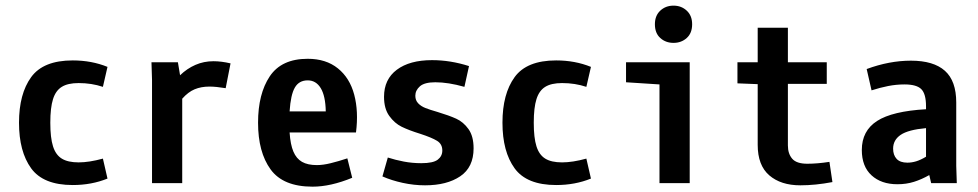

<svg xmlns="http://www.w3.org/2000/svg" viewBox="-20 -663 3540 695"><path d="M352.5 -348.6Q311.5 -362.3 264.6 -362.3Q225.6 -362.3 203.6 -348.6Q181.6 -335 171.9 -304.2Q162.1 -273.4 162.1 -218.8Q162.1 -164.1 171.9 -133.3Q181.6 -102.5 203.6 -88.9Q225.6 -75.2 264.6 -75.2Q302.7 -75.2 352.5 -88.9L369.1 -16.6Q311.5 6.8 243.2 6.8Q136.7 6.8 92.8 -53.7Q48.8 -114.3 48.8 -218.8Q48.8 -323.2 92.8 -383.8Q136.7 -444.3 243.2 -444.3Q311.5 -444.3 369.1 -420.9Z M530.3 -374 528.3 -437.5H624L631.8 -390.6Q657.2 -415 687.5 -428.2Q717.8 -441.4 752.9 -441.4Q781.2 -441.4 814.5 -433.6L796.9 -343.8Q761.7 -349.6 738.3 -349.6Q708 -349.6 684.6 -339.8Q661.1 -330.1 639.6 -305.7V0H530.3Z M1111.3 12.7Q1004.9 12.7 959.5 -49.8Q914.1 -112.3 914.1 -218.8Q914.1 -323.2 956.5 -386.7Q999 -450.2 1093.8 -450.2Q1160.2 -450.2 1203.1 -415.5Q1246.1 -380.9 1262.2 -320.3Q1278.3 -259.8 1268.6 -183.6H1028.3Q1031.2 -139.6 1042 -114.3Q1052.7 -88.9 1073.2 -77.1Q1093.8 -65.4 1127 -65.4Q1149.4 -65.4 1177.2 -72.3Q1205.1 -79.1 1237.3 -89.8L1254.9 -19.5Q1176.8 12.7 1111.3 12.7ZM1159.2 -259.8Q1158.2 -315.4 1141.1 -343.8Q1124 -372.1 1093.8 -372.1Q1062.5 -372.1 1047.4 -346.2Q1032.2 -320.3 1028.3 -259.8Z M1661.1 -348.6Q1602.5 -365.2 1555.7 -365.2Q1516.6 -365.2 1500 -350.6Q1483.4 -335.9 1483.4 -316.4Q1483.4 -299.8 1493.7 -289.1Q1503.9 -278.3 1520 -272Q1536.1 -265.6 1563.5 -257.8Q1605.5 -245.1 1631.3 -233.4Q1657.2 -221.7 1675.8 -195.8Q1694.3 -169.9 1694.3 -126Q1694.3 -57.6 1646 -24.9Q1597.7 7.8 1518.6 7.8Q1478.5 7.8 1438 -1Q1397.5 -9.8 1364.3 -24.4L1383.8 -92.8Q1411.1 -84 1441.9 -78.1Q1472.7 -72.3 1504.9 -72.3Q1547.9 -72.3 1564.5 -85Q1581.1 -97.7 1581.1 -118.2Q1581.1 -141.6 1562 -153.3Q1543 -165 1501 -178.7Q1460 -191.4 1434.1 -204.1Q1408.2 -216.8 1389.2 -243.2Q1370.1 -269.5 1370.1 -312.5Q1370.1 -376 1416.5 -410.6Q1462.9 -445.3 1543.9 -445.3Q1610.4 -445.3 1677.7 -423.8Z M2102.5 -348.6Q2061.5 -362.3 2014.6 -362.3Q1975.6 -362.3 1953.6 -348.6Q1931.6 -335 1921.9 -304.2Q1912.1 -273.4 1912.1 -218.8Q1912.1 -164.1 1921.9 -133.3Q1931.6 -102.5 1953.6 -88.9Q1975.6 -75.2 2014.6 -75.2Q2052.7 -75.2 2102.5 -88.9L2119.1 -16.6Q2061.5 6.8 1993.2 6.8Q1886.7 6.8 1842.8 -53.7Q1798.8 -114.3 1798.8 -218.8Q1798.8 -323.2 1842.8 -383.8Q1886.7 -444.3 1993.2 -444.3Q2061.5 -444.3 2119.1 -420.9Z M2367.2 -357.4 2246.1 -365.2V-437.5H2476.6V0H2367.2ZM2350.6 -575.2Q2350.6 -606.4 2370.1 -624.5Q2389.6 -642.6 2418 -642.6Q2446.3 -642.6 2465.8 -624.5Q2485.4 -606.4 2485.4 -575.2Q2485.4 -543 2465.8 -525.4Q2446.3 -507.8 2418 -507.8Q2389.6 -507.8 2370.1 -525.4Q2350.6 -543 2350.6 -575.2Z M2832 -562.5V-437.5H2972.7V-359.4H2832V-136.7Q2832 -106.4 2847.7 -88.4Q2863.3 -70.3 2902.3 -70.3Q2938.5 -70.3 2982.4 -77.1L2993.2 -3.9Q2931.6 7.8 2877 7.8Q2806.6 7.8 2764.6 -28.3Q2722.7 -64.5 2722.7 -138.7V-358.4L2649.4 -361.3V-437.5H2722.7V-562.5Z M3228.5 3.9Q3169.9 3.9 3134.8 -28.3Q3099.6 -60.5 3099.6 -120.1Q3099.6 -189.5 3154.8 -225.1Q3210 -260.7 3332 -267.6V-278.3Q3332 -323.2 3314.9 -340.3Q3297.9 -357.4 3253.9 -357.4Q3224.6 -357.4 3194.8 -351.6Q3165 -345.7 3134.8 -335.9L3117.2 -413.1Q3199.2 -443.4 3277.3 -443.4Q3359.4 -443.4 3400.4 -406.7Q3441.4 -370.1 3441.4 -292V-62.5L3443.4 0H3350.6L3343.8 -29.3Q3316.4 -13.7 3288.6 -4.9Q3260.7 3.9 3228.5 3.9ZM3264.6 -74.2Q3280.3 -74.2 3296.4 -79.1Q3312.5 -84 3332 -95.7V-199.2Q3267.6 -193.4 3240.2 -174.8Q3212.9 -156.2 3212.9 -125Q3212.9 -101.6 3225.6 -87.9Q3238.3 -74.2 3264.6 -74.2Z"/></svg>

Font: Sudo Variable
Style: Regular
Weight: 400
Monospace: yes
Designer: Jens Kutilek
Foundry: Jens Kutilek
Version: Version 0.040